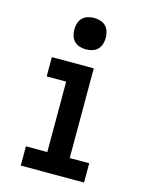

<svg xmlns="http://www.w3.org/2000/svg" viewBox="-113 -815 676 885"><g transform="rotate(15 225.0 -372.5)"><path d="M74 0V-92H176V-428H83V-520H283V-92H376V0ZM225 -595Q210 -595 195 -599.5Q180 -604 169.5 -614.5Q159 -625 154.5 -640Q150 -655 150 -670Q150 -685 154.5 -700Q159 -715 169.5 -725.5Q180 -736 195 -740.5Q210 -745 225 -745Q240 -745 255 -740.5Q270 -736 280.5 -725.5Q291 -715 295.5 -700Q300 -685 300 -670Q300 -655 295.5 -640Q291 -625 280.5 -614.5Q270 -604 255 -599.5Q240 -595 225 -595Z"/></g></svg>

Font: Iosevka Etoile Semibold
Style: Regular
Weight: 600
Designer: Belleve Invis
Foundry: Belleve Invis
Version: Version 22.1.2; ttfautohint (v1.8.4)